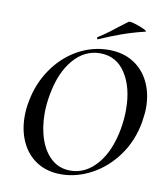

<svg xmlns="http://www.w3.org/2000/svg" viewBox="-88 -865 830 951"><g transform="rotate(10 327.0 -389.5)"><path d="M56 -240Q56 -278 63 -313Q79 -405 129.5 -479Q180 -553 253.5 -594.5Q327 -636 410 -636Q482 -636 534 -603.5Q586 -571 613.5 -514Q641 -457 641 -385Q641 -357 634 -313Q617 -216 564 -142.5Q511 -69 436 -28.5Q361 12 282 12Q212 12 161 -20.5Q110 -53 83 -110.5Q56 -168 56 -240ZM536 -260Q545 -311 545 -358Q545 -470 499 -541Q453 -612 371 -612Q293 -612 236.5 -546Q180 -480 160 -366Q151 -318 151 -271Q151 -199 171.5 -140.5Q192 -82 231 -48Q270 -14 325 -14Q401 -14 458 -79.5Q515 -145 536 -260ZM347 -678Q343 -678 342 -682.5Q341 -687 344 -689Q372 -706 401 -728Q430 -750 437 -756Q452 -768 482 -790Q487 -794 514 -786Q541 -778 561.5 -768Q582 -758 571 -756Q509 -741 457.5 -722.5Q406 -704 349 -679Z"/></g></svg>

Font: Cormorant Garamond SemiBold
Style: Italic
Weight: 600
Italic angle: -10°
Designer: Christian Thalmann (Catharsis Fonts)
Foundry: Catharsis Fonts
Version: Version 4.000